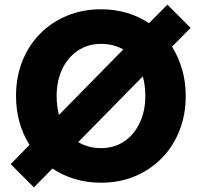

<svg xmlns="http://www.w3.org/2000/svg" viewBox="-20 -771 867 827"><path d="M126 36 26 -64 107 -147Q79 -191 64 -244.5Q49 -298 49 -358Q49 -439 76 -507Q103 -575 152 -625Q201 -675 268 -703Q335 -731 415 -731Q474 -731 526.5 -715.5Q579 -700 622 -671L701 -751L801 -651L721 -570Q749 -525 764.5 -471.5Q780 -418 780 -358Q780 -277 753 -208.5Q726 -140 677 -90Q628 -40 561.5 -12Q495 16 415 16Q355 16 302 0Q249 -16 206 -45ZM224 -358Q224 -314 234 -276L511 -558Q469 -582 415 -582Q359 -582 315.5 -553Q272 -524 248 -473.5Q224 -423 224 -358ZM415 -133Q472 -133 515 -162Q558 -191 582 -242Q606 -293 606 -358Q606 -403 595 -442L317 -159Q360 -133 415 -133Z"/></svg>

Font: Wix Madefor Text ExtraBold
Style: Regular
Weight: 800
Designer: Dalton Maag Ltd
Foundry: Dalton Maag Ltd
Version: Version 3.100